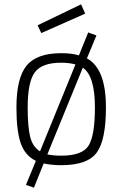

<svg xmlns="http://www.w3.org/2000/svg" viewBox="-20 -755 567 888"><path d="M263 -509Q312 -509 345 -499L388 -605L426 -591L382 -485Q470 -438 470 -258Q470 -108 427.5 -49.5Q385 9 263 9Q219 9 182 1L137 113L100 100L146 -11Q95 -36 75.5 -93.5Q56 -151 56 -258Q56 -394 103 -451.5Q150 -509 263 -509ZM263 -465Q174 -465 141 -420.5Q108 -376 108 -258Q108 -169 119.5 -122.5Q131 -76 165 -55L329 -457Q299 -465 263 -465ZM263 -35Q361 -35 390 -82Q419 -129 419 -258Q419 -404 363 -442L199 -41Q226 -35 263 -35ZM154 -638 355 -735 374 -692 171 -602Z"/></svg>

Font: TitilliumText
Style: Light
Weight: 300
Designer: Accademia di Belle Arti di Urbino and others
Foundry: Accademia di Belle Arti di Urbino and others.
Version: Version 60.001